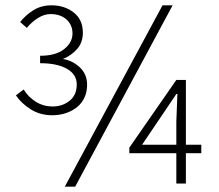

<svg xmlns="http://www.w3.org/2000/svg" viewBox="-20 -691 823 723"><path d="M177 -257Q131 -257 95.5 -279.5Q60 -302 40 -332L69 -354Q87 -325 115.5 -307.5Q144 -290 178 -290Q215 -290 242 -311.5Q269 -333 269 -373Q269 -411 232 -432Q195 -453 131 -453V-481Q190 -481 221.5 -506Q253 -531 253 -565Q253 -597 230.5 -617.5Q208 -638 170 -638Q147 -638 123.5 -623.5Q100 -609 81 -586L56 -608Q77 -635 106.5 -653Q136 -671 174 -671Q223 -671 257.5 -644Q292 -617 292 -568Q292 -531 270.5 -506.5Q249 -482 217 -469Q235 -466 251 -458Q267 -450 280 -438Q293 -426 300.5 -409.5Q308 -393 308 -372Q308 -345 298 -323.5Q288 -302 270 -287.5Q252 -273 228 -265Q204 -257 177 -257ZM224 12 592 -671H630L263 12ZM644 0V-114H467V-135L644 -390H680V-146H738V-114H680V0ZM515 -146H644V-233L648 -337H644L588 -254Z"/></svg>

Font: Giro Light
Style: Regular
Weight: 300
Designer: Paul D. Hunt
Foundry: Adobe Systems Incorporated
Version: Version 1.000;PS 1.0;hotconv 1.0.88;makeotf.lib2.5.647800